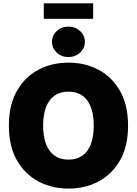

<svg xmlns="http://www.w3.org/2000/svg" viewBox="-20 -1109 812 1139"><path d="M386.2 9.8Q287.1 9.8 206.8 -33.2Q126.5 -76.2 79.6 -159.4Q32.7 -242.7 32.7 -363.3Q32.7 -484.9 79.6 -568.4Q126.5 -651.9 206.8 -694.6Q287.1 -737.3 386.2 -737.3Q485.4 -737.3 565.4 -694.6Q645.5 -651.9 692.6 -568.4Q739.7 -484.9 739.7 -363.3Q739.7 -242.2 692.6 -158.9Q645.5 -75.7 565.4 -33Q485.4 9.8 386.2 9.8ZM386.2 -162.1Q435.1 -162.1 468.5 -185.5Q502 -209 519 -253.9Q536.1 -298.8 536.1 -363.3Q536.1 -428.2 519 -473.4Q502 -518.6 468.5 -542Q435.1 -565.4 386.2 -565.4Q337.4 -565.4 304 -542Q270.5 -518.6 253.2 -473.4Q235.8 -428.2 235.8 -363.3Q235.8 -298.8 253.2 -253.9Q270.5 -209 304 -185.5Q337.4 -162.1 386.2 -162.1ZM385.7 -770.5Q345.2 -770.5 316.9 -796.9Q288.6 -823.2 288.6 -860.8Q288.6 -898.9 316.9 -925Q345.2 -951.2 385.7 -951.2Q426.3 -951.2 454.8 -925Q483.4 -898.9 483.4 -860.8Q483.4 -823.2 454.8 -796.9Q426.3 -770.5 385.7 -770.5ZM532.7 -1089.4V-997.6H239.7V-1089.4Z"/></svg>

Font: Inter 16pt Black
Style: Regular
Weight: 900
Version: Version 4.001;git-66647c0bb